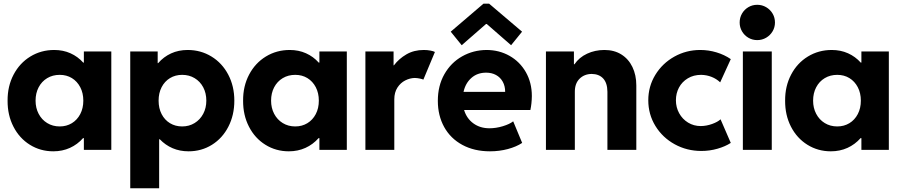

<svg xmlns="http://www.w3.org/2000/svg" viewBox="-20 -800 4815 1025"><path d="M427.7 -62.5H423.3Q393.6 -28.8 353.3 -10.5Q313 7.8 264.6 7.8Q195.8 7.8 139.6 -27.1Q83.5 -62 51.8 -123.8Q20 -185.5 20.5 -262.7Q20 -339.8 52.5 -401.6Q85 -463.4 142.1 -498.3Q199.2 -533.2 269.5 -533.2Q316.9 -533.2 356.2 -515.6Q395.5 -498 424.3 -465.8H427.7V-525.4H574.2V0H427.7ZM424.8 -262.7Q424.8 -303.2 408.4 -334.5Q392.1 -365.7 363.8 -383.1Q335.4 -400.4 298.8 -400.4Q261.2 -400.4 231.9 -382.8Q202.6 -365.2 186.3 -334Q169.9 -302.7 169.9 -262.7Q169.9 -223.6 186.3 -192.4Q202.6 -161.1 231.9 -143.1Q261.2 -125 298.8 -125Q335 -125 363.5 -142.3Q392.1 -159.7 408.4 -190.9Q424.8 -222.2 424.8 -262.7Z M675.3 -525.4H821.8V-462.9H824.2Q853.5 -496.6 893.3 -514.9Q933.1 -533.2 981.9 -533.2Q1051.8 -533.2 1108.9 -498.3Q1166 -463.4 1198.5 -401.6Q1231 -339.8 1231 -262.7Q1231 -185.5 1199.2 -123.8Q1167.5 -62 1111.6 -27.1Q1055.7 7.8 986.8 7.8Q939.9 7.8 901.4 -8.8Q862.8 -25.4 833 -56.6H829.6V205.1H675.3ZM1081.5 -262.7Q1081.5 -302.7 1064.9 -334Q1048.3 -365.2 1019 -382.8Q989.7 -400.4 952.6 -400.4Q916 -400.4 887.5 -383.1Q858.9 -365.7 842.8 -334.5Q826.7 -303.2 826.7 -262.7Q826.7 -222.2 842.8 -190.9Q858.9 -159.7 887.5 -142.3Q916 -125 952.6 -125Q989.7 -125 1019 -143.1Q1048.3 -161.1 1064.9 -192.4Q1081.5 -223.6 1081.5 -262.7Z M1685.1 -62.5H1680.7Q1650.9 -28.8 1610.6 -10.5Q1570.3 7.8 1522 7.8Q1453.1 7.8 1397 -27.1Q1340.8 -62 1309.1 -123.8Q1277.3 -185.5 1277.8 -262.7Q1277.3 -339.8 1309.8 -401.6Q1342.3 -463.4 1399.4 -498.3Q1456.5 -533.2 1526.9 -533.2Q1574.2 -533.2 1613.5 -515.6Q1652.8 -498 1681.6 -465.8H1685.1V-525.4H1831.5V0H1685.1ZM1682.1 -262.7Q1682.1 -303.2 1665.8 -334.5Q1649.4 -365.7 1621.1 -383.1Q1592.8 -400.4 1556.2 -400.4Q1518.6 -400.4 1489.3 -382.8Q1460 -365.2 1443.6 -334Q1427.2 -302.7 1427.2 -262.7Q1427.2 -223.6 1443.6 -192.4Q1460 -161.1 1489.3 -143.1Q1518.6 -125 1556.2 -125Q1592.3 -125 1620.8 -142.3Q1649.4 -159.7 1665.8 -190.9Q1682.1 -222.2 1682.1 -262.7Z M1930.7 -525.4H2081.1V-451.2H2083Q2109.4 -486.3 2149.7 -509.8Q2189.9 -533.2 2242.2 -533.2Q2261.2 -533.2 2277.8 -530Q2294.4 -526.9 2301.8 -522.5L2240.2 -375Q2233.9 -377.9 2221.2 -380.6Q2208.5 -383.3 2194.3 -383.8Q2168.5 -383.3 2143.3 -370.6Q2118.2 -357.9 2101.6 -332.3Q2085 -306.6 2085 -269.5V0H1930.7Z M2317.4 -261.7Q2317.4 -342.3 2352.3 -403.8Q2387.2 -465.3 2446.8 -499Q2506.3 -532.7 2577.1 -533.2Q2644.5 -533.2 2700 -502Q2755.4 -470.7 2787.4 -414.6Q2819.3 -358.4 2819.3 -287.1Q2818.8 -247.6 2811.5 -212.9H2457.5Q2471.2 -167.5 2507.1 -141.4Q2543 -115.2 2592.8 -115.2Q2627.9 -115.2 2664.3 -126.2Q2700.7 -137.2 2719.7 -152.3L2767.6 -37.1Q2736.8 -16.6 2691.4 -4.4Q2646 7.8 2595.7 7.8Q2511.7 7.8 2448.5 -26.4Q2385.3 -60.5 2351.3 -121.8Q2317.4 -183.1 2317.4 -261.7ZM2676.8 -309.6Q2676.8 -340.8 2663.8 -364Q2650.9 -387.2 2627.9 -399.7Q2605 -412.1 2575.2 -412.1Q2528.3 -412.1 2496.6 -384Q2464.8 -356 2454.6 -309.6ZM2386.2 -630.9 2561 -780.3H2591.3L2767.1 -630.9L2708.5 -558.6L2578.6 -671.9H2574.7L2444.8 -558.6Z M2894.5 -525.4H3043.9V-457H3046.9Q3071.8 -493.7 3114.3 -513.4Q3156.7 -533.2 3207 -533.2Q3258.8 -533.2 3297.1 -509.3Q3335.4 -485.4 3356.2 -442.4Q3377 -399.4 3377 -343.8V0H3222.7V-310.5Q3222.2 -356.9 3200.2 -380.9Q3178.2 -404.8 3138.7 -405.3Q3099.1 -404.8 3073.7 -379.4Q3048.3 -354 3048.8 -308.6V0H2894.5Z M3440.9 -264.6Q3440.9 -338.9 3478.5 -400.4Q3516.1 -461.9 3579.8 -497.6Q3643.6 -533.2 3718.3 -533.2Q3762.7 -533.2 3804.9 -520.5Q3847.2 -507.8 3881.3 -484.4L3824.7 -360.4Q3804.7 -379.4 3778.6 -389.6Q3752.4 -399.9 3723.1 -400.4Q3682.6 -400.4 3651.9 -381.8Q3621.1 -363.3 3604.7 -332.5Q3588.4 -301.8 3588.4 -264.6Q3588.4 -227.1 3605.7 -195.6Q3623 -164.1 3653.3 -145.5Q3683.6 -127 3721.2 -127Q3752 -127.4 3781.7 -138.2Q3811.5 -148.9 3826.7 -163.1L3881.3 -37.1Q3852.1 -18.1 3810.5 -6.1Q3769 5.9 3724.1 5.9Q3647 5.9 3582 -29.8Q3517.1 -65.4 3479 -127.4Q3440.9 -189.5 3440.9 -264.6Z M3945.8 -525.4H4100.1V0H3945.8ZM3928.7 -679.7Q3928.7 -706.1 3941.2 -727.5Q3953.6 -749 3975.1 -761.7Q3996.6 -774.4 4022.5 -774.4Q4048.3 -774.4 4070.1 -761.7Q4091.8 -749 4104.5 -727.5Q4117.2 -706.1 4117.2 -679.7Q4117.2 -654.3 4104.5 -632.8Q4091.8 -611.3 4070.1 -598.6Q4048.3 -585.9 4022.5 -585.9Q3996.6 -585.9 3975.1 -598.6Q3953.6 -611.3 3941.2 -632.8Q3928.7 -654.3 3928.7 -679.7Z M4578.6 -62.5H4574.2Q4544.4 -28.8 4504.2 -10.5Q4463.9 7.8 4415.5 7.8Q4346.7 7.8 4290.5 -27.1Q4234.4 -62 4202.6 -123.8Q4170.9 -185.5 4171.4 -262.7Q4170.9 -339.8 4203.4 -401.6Q4235.8 -463.4 4293 -498.3Q4350.1 -533.2 4420.4 -533.2Q4467.8 -533.2 4507.1 -515.6Q4546.4 -498 4575.2 -465.8H4578.6V-525.4H4725.1V0H4578.6ZM4575.7 -262.7Q4575.7 -303.2 4559.3 -334.5Q4543 -365.7 4514.6 -383.1Q4486.3 -400.4 4449.7 -400.4Q4412.1 -400.4 4382.8 -382.8Q4353.5 -365.2 4337.2 -334Q4320.8 -302.7 4320.8 -262.7Q4320.8 -223.6 4337.2 -192.4Q4353.5 -161.1 4382.8 -143.1Q4412.1 -125 4449.7 -125Q4485.8 -125 4514.4 -142.3Q4543 -159.7 4559.3 -190.9Q4575.7 -222.2 4575.7 -262.7Z"/></svg>

Font: Reddit Sans Chocolate ExtraBold
Style: Regular
Weight: 800
Designer: Stephen Hutchings
Foundry: Reddit
Version: Version 1.011